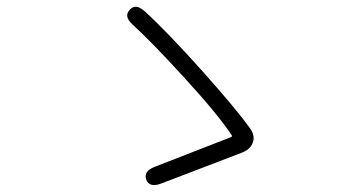

<svg xmlns="http://www.w3.org/2000/svg" viewBox="-20 -638 1040 567"><path d="M456 -96Q422 -83 412 -107Q403 -132 436 -145L662 -233Q667 -235 664 -239Q623 -301 523 -410Q427 -515 371 -566Q345 -590 363 -609Q380 -629 407 -605Q476 -542 583 -422Q679 -314 717 -261Q734 -238 727 -218Q720 -197 694 -187Z"/></svg>

Font: Resource Han Rounded CN Light
Style: Regular
Weight: 300
Designer: Cyano Hao (round all glyphs); Ryoko NISHIZUKA 西塚涼子 (kana, bopomofo & ideographs); Paul D. Hunt (Latin, Greek & Cyrillic)
Foundry: Cyano Hao
Version: 0.990